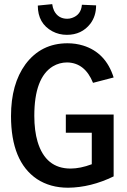

<svg xmlns="http://www.w3.org/2000/svg" viewBox="-20 -877 603 910"><path d="M518.6 -41V-334H292V-248H415V-98.6Q360.4 -78.1 314.5 -78.1Q196.3 -78.1 158.2 -205.1Q142.6 -257.8 142.6 -328.1Q142.6 -508.8 230.5 -562.5Q261.7 -581.1 298.8 -581.1Q382.8 -579.1 420.9 -484.4L518.6 -509.8Q481.4 -627.9 374 -661.1Q338.9 -671.9 299.8 -671.9Q174.8 -671.9 100.6 -572.3Q32.2 -478.5 32.2 -327.1Q32.2 -111.3 155.3 -28.3Q217.8 12.7 302.7 12.7Q410.2 11.7 518.6 -41ZM159.2 -850.6Q159.2 -765.6 228.5 -728.5Q259.8 -711.9 296.9 -711.9Q367.2 -711.9 408.2 -764.6Q435.5 -800.8 435.5 -851.6L368.2 -854.5Q364.3 -806.6 321.3 -792Q310.5 -788.1 298.8 -788.1Q255.9 -788.1 236.3 -826.2Q229.5 -840.8 227.5 -857.4Z"/></svg>

Font: Yaldevi Colombo SemiBold
Style: Regular
Weight: 600
Designer: Sol Matas, Denzil Rajitha, Kosala Senevirathne and Pathum Egodawatta
Foundry: Mooniak
Version: Version 1.020 ; ttfautohint (v1.6)